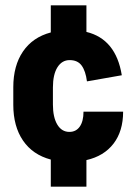

<svg xmlns="http://www.w3.org/2000/svg" viewBox="-20 -707 498 722"><path d="M443 -287Q443 -214 407 -167Q371 -120 305 -105V-5H171V-107Q103 -125 66.5 -178.5Q30 -232 30 -313V-379Q30 -460 66.5 -513.5Q103 -567 171 -585V-687H305V-587Q416 -560 438 -424L307 -401Q302 -440 287 -460.5Q272 -481 242 -481Q213 -481 196 -454Q179 -427 179 -378V-314Q179 -266 195.5 -238.5Q212 -211 241 -211Q266 -211 280 -231Q294 -251 294 -287Z"/></svg>

Font: Akshar
Style: Bold
Weight: 700
Designer: Tall Chai
Foundry: Tall Chai
Version: Version 1.000